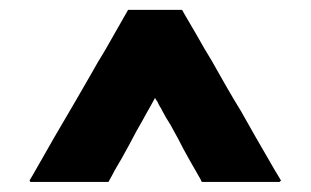

<svg xmlns="http://www.w3.org/2000/svg" viewBox="-20 -730 631 390"><path d="M294.9 -531.2Q286.1 -514.6 276.4 -498Q267.6 -481.4 257.8 -464.8Q250 -450.2 242.2 -435.5Q234.4 -421.9 226.6 -407.2Q219.7 -395.5 212.9 -383.8Q207 -372.1 200.2 -360.4Q198.2 -360.4 197.3 -360.4Q195.3 -360.4 194.3 -360.4Q178.7 -360.4 162.1 -360.4Q146.5 -360.4 130.9 -360.4Q120.1 -360.4 109.4 -360.4Q98.6 -360.4 87.9 -360.4Q76.2 -360.4 64.5 -360.4Q53.7 -360.4 42 -360.4Q41 -361.3 40 -363.3Q42 -367.2 46.9 -375Q68.4 -412.1 89.8 -450.2Q111.3 -487.3 133.8 -525.4Q148.4 -550.8 163.1 -576.2Q177.7 -602.5 193.4 -627.9Q205.1 -648.4 216.8 -668.9Q228.5 -689.5 240.2 -710Q242.2 -710 243.2 -710Q245.1 -710 246.1 -710Q256.8 -710 268.6 -710Q279.3 -710 291 -710Q298.8 -710 305.7 -710Q313.5 -710 321.3 -710Q328.1 -710 335.9 -710Q342.8 -710 349.6 -710Q350.6 -709 351.6 -707Q352.5 -706.1 352.5 -705.1Q359.4 -693.4 366.2 -681.6Q373 -669.9 379.9 -658.2Q394.5 -631.8 410.2 -606.4Q424.8 -581.1 439.5 -554.7Q454.1 -529.3 469.7 -503.9Q484.4 -477.5 499 -452.1Q511.7 -429.7 524.4 -408.2Q537.1 -385.7 550.8 -363.3Q549.8 -362.3 547.9 -360.4Q543.9 -360.4 535.2 -360.4Q519.5 -360.4 503.9 -360.4Q487.3 -360.4 471.7 -360.4Q460.9 -360.4 450.2 -360.4Q439.5 -360.4 428.7 -360.4Q418.9 -360.4 409.2 -360.4Q399.4 -360.4 390.6 -360.4Q389.6 -361.3 388.7 -362.3Q387.7 -364.3 387.7 -365.2Q376 -385.7 364.3 -406.2Q352.5 -426.8 341.8 -448.2Q334 -461.9 326.2 -476.6Q317.4 -490.2 309.6 -504.9Q307.6 -509.8 304.7 -513.7Q301.8 -518.6 299.8 -523.4Q298.8 -525.4 296.9 -527.3Q295.9 -529.3 294.9 -531.2Z"/></svg>

Font: LeFont
Style: Bold
Weight: 800
Designer: Leryon MEDIA
Version: Version 1.0